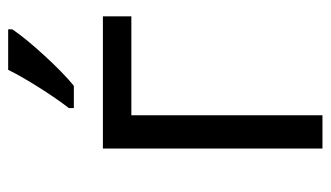

<svg xmlns="http://www.w3.org/2000/svg" viewBox="-189 -617 806 468"><g transform="rotate(-90 214.0 -383.0)"><path d="M408.2 -465.8H167V0H85.9V-535.2H408.2ZM184.6 -618.2Q208 -648.4 235.1 -691.4Q262.2 -734.4 277.8 -766.1H376.5V-755.9Q355 -724.1 312.5 -677.7Q270 -631.3 238.8 -606H184.6Z"/></g></svg>

Font: HunimalSansv1.5
Style: Regular
Weight: 400
Foundry: Ascender Corporation
Version: Version 1.10